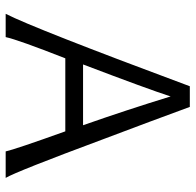

<svg xmlns="http://www.w3.org/2000/svg" viewBox="-26 -646 673 660"><g transform="rotate(90 310.0 -316.5)"><path d="M592 0H501Q494 -32 432 -205H181Q117 -42 108 0H28Q78 -98 277 -633H348Q396 -502 458 -338Q570 -37 592 0ZM202 -266H411Q358 -417 312 -567Q288 -492 202 -266Z"/></g></svg>

Font: GFS Neohellenic Rg
Style: Regular
Weight: 400
Designer: Takis Katsoulidis and George D. Matthiopoulos
Foundry: Takis Katsoulidis and George D. Matthiopoulos
Version: Version 1.0